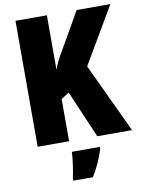

<svg xmlns="http://www.w3.org/2000/svg" viewBox="-100 -782 802 1072"><g transform="rotate(-10 301.0 -246.5)"><path d="M599 0 414 -394 602 -714H411L285 -495C267 -464 251 -433 242 -404V-714H64V0H242V-239L287 -268L402 0ZM406 72V61H247C246 100 235 171 227 207V221H338C368 173 389 125 406 72Z"/></g></svg>

Font: Noto Sans Sinhala Condensed Black
Style: Regular
Weight: 900
Width: 3
Designer: Jelle Bosma - Monotype Design Team
Foundry: Monotype Imaging Inc.
Version: Version 2.006